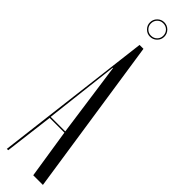

<svg xmlns="http://www.w3.org/2000/svg" viewBox="-293 -820 802 802"><g transform="rotate(45 107.5 -419.5)"><path d="M86 -699H109L214 0H157L123 -218H36L9 0H1ZM36 -224H122L76 -552H74ZM50 -796Q50 -814 62.5 -826.5Q75 -839 92 -839Q110 -839 122.5 -826.5Q135 -814 135 -796Q135 -779 122.5 -766.5Q110 -754 92 -754Q75 -754 62.5 -766.5Q50 -779 50 -796ZM56 -796Q56 -781 66.5 -770.5Q77 -760 92 -760Q108 -760 118.5 -770.5Q129 -781 129 -796Q129 -812 118.5 -822.5Q108 -833 92 -833Q77 -833 66.5 -822.5Q56 -812 56 -796Z"/></g></svg>

Font: Moniqa Cond Display
Style: Regular
Weight: 400
Width: 3
Designer: Rajesh Rajput
Foundry: Rajesh Rajput
Version: Version 1.000